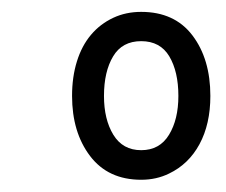

<svg xmlns="http://www.w3.org/2000/svg" viewBox="-20 -741 377 320"><path d="M215.3 -721.2Q271 -721.2 300.8 -681.9Q330.6 -642.6 330.6 -581.1Q330.6 -534.2 312.5 -500.7Q294.4 -467.3 261.7 -451.7Q240.7 -441.4 215.3 -441.4Q160.2 -441.4 130.1 -481Q100.1 -520.5 100.1 -581.1Q100.1 -612.8 108.2 -638.7Q116.2 -664.6 131.6 -682.9Q147 -701.2 168.9 -711.4Q189.9 -721.2 215.3 -721.2ZM153.3 -581.1Q153.3 -542 168.9 -516.4Q184.6 -490.7 215.3 -490.7Q246.1 -490.7 261.7 -516.4Q277.3 -542 277.3 -581.1Q277.3 -621.6 262.2 -647Q247.1 -672.4 215.3 -672.4Q183.6 -672.4 168.5 -647Q153.3 -621.6 153.3 -581.1Z"/></svg>

Font: Meera Inimai
Style: Regular
Weight: 400
Version: 2.0.0+20160526